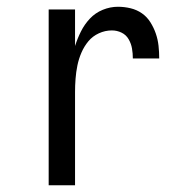

<svg xmlns="http://www.w3.org/2000/svg" viewBox="-20 -548 540 568"><path d="M124 0V-520H202V-412Q209 -434 219.5 -455Q230 -476 246 -493Q262 -510 284 -519Q306 -528 329 -528Q348 -528 366.5 -523.5Q385 -519 400 -508.5Q415 -498 425 -482Q435 -466 441 -448.5Q447 -431 449 -412.5Q451 -394 451 -375H373Q373 -390 370.5 -404.5Q368 -419 360.5 -432Q353 -445 339.5 -451.5Q326 -458 311 -458Q291 -458 272.5 -449.5Q254 -441 241.5 -426Q229 -411 221 -392.5Q213 -374 209 -354.5Q205 -335 203.5 -315Q202 -295 202 -276V0Z"/></svg>

Font: Iosevka Term
Style: Regular
Weight: 400
Monospace: yes
Designer: Belleve Invis
Foundry: Belleve Invis
Version: Version 30.0.1